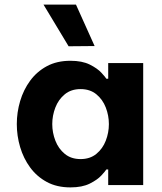

<svg xmlns="http://www.w3.org/2000/svg" viewBox="-20 -804 703 834"><path d="M278 -603 169 -784H310L391 -604ZM286 -540Q337 -540 370 -523.5Q403 -507 420.5 -488Q438 -469 442 -462H450V-530H602V0H450V-68H442Q438 -61 420.5 -42Q403 -23 370 -6.5Q337 10 286 10Q227 10 183.5 -13.5Q140 -37 111 -76.5Q82 -116 67.5 -165Q53 -214 53 -265Q53 -316 67.5 -365Q82 -414 111 -453.5Q140 -493 183.5 -516.5Q227 -540 286 -540ZM330 -417Q289 -417 261.5 -394.5Q234 -372 220.5 -337Q207 -302 207 -265Q207 -228 220.5 -193Q234 -158 261.5 -135.5Q289 -113 330 -113Q371 -113 398.5 -135.5Q426 -158 439.5 -193Q453 -228 453 -265Q453 -302 439.5 -337Q426 -372 398.5 -394.5Q371 -417 330 -417Z"/></svg>

Font: Be Vietnam Pro
Style: Bold
Weight: 700
Designer: Lam Bao, Tony Le, Vietanh Nguyen
Foundry: Yellow Type Foundry
Version: Version 1.002; ttfautohint (v1.8.3)